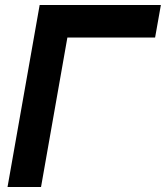

<svg xmlns="http://www.w3.org/2000/svg" viewBox="-20 -745 661 765"><path d="M138 -725H621L598 -595.5H248.5L143.5 0H10Z"/></svg>

Font: JuliaMono ExtraBold
Style: Italic
Weight: 800
Italic angle: -9°
Monospace: yes
Designer: cormullion
Foundry: corm
Version: Version 0.057; ttfautohint (v1.8.4)